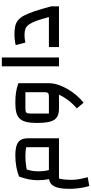

<svg xmlns="http://www.w3.org/2000/svg" viewBox="536 -1206 1004 2116"><g transform="rotate(-90 1038.0 -148.0)"><path d="M46 334Q37 305 30 269Q23 233 19 194Q15 155 15 117Q15 35 28.5 -15Q42 -65 71 -88Q100 -111 148 -111H474V-361Q437 -370 372 -370Q329 -370 280.5 -364Q232 -358 189 -346L150 -440Q196 -459 257 -470Q318 -481 382 -481Q451 -481 493 -467Q535 -453 553.5 -422.5Q572 -392 572 -341V0H129Q121 28 117.5 61Q114 94 114 140Q114 174 120.5 215Q127 256 143 317ZM157 -37Q129 -70 119.5 -122Q110 -174 110 -234Q110 -289 121 -339.5Q132 -390 150 -440L246 -414Q229 -364 218.5 -321Q208 -278 208 -234Q208 -197 211.5 -165Q215 -133 223.5 -106Q232 -79 248 -56Z M903 0Q857 0 826 -12Q795 -24 776.5 -51Q758 -78 749.5 -125.5Q741 -173 741 -242Q741 -313 752 -359Q763 -405 788 -432Q813 -459 856 -470Q899 -481 962 -481Q1029 -481 1078 -473.5Q1127 -466 1179 -448V-111L1129 0ZM1036 -111Q1061 -111 1070.5 -121Q1080 -131 1080 -158V-370H894Q866 -370 855.5 -360Q845 -350 845 -319V-111ZM964 271 901 196Q938 166 970.5 128Q1003 90 1027.5 48.5Q1052 7 1066 -34Q1080 -75 1080 -111H1179Q1179 -64 1162.5 -12Q1146 40 1116.5 91.5Q1087 143 1048.5 189Q1010 235 964 271Z M1365 0V-630H1463V0Z M1577 0V-111H1908Q1886 -196 1866.5 -248.5Q1847 -301 1826.5 -330Q1806 -359 1778.5 -369.5Q1751 -380 1712 -380Q1692 -380 1669 -377.5Q1646 -375 1627 -370L1599 -477Q1627 -484 1657 -487.5Q1687 -491 1712 -491Q1766 -491 1804.5 -483Q1843 -475 1872 -452Q1901 -429 1925 -384Q1949 -339 1973 -266.5Q1997 -194 2026 -86V0Z"/></g></svg>

Font: Changa Medium
Style: Regular
Weight: 500
Designer: Eduardo Rodriguez Tunni
Foundry: Eduardo Rodriguez Tunni
Version: Version 3.003